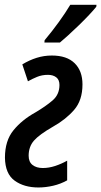

<svg xmlns="http://www.w3.org/2000/svg" viewBox="-20 -786 430 815"><path d="M143.1 9.8Q82 9.8 42 -19.3Q2 -48.3 1 -116.7Q1 -188.5 36.9 -232.7Q72.8 -276.9 129.9 -308.6Q173.8 -334.5 203.1 -359.6Q232.4 -384.8 232.4 -425.3Q232.4 -447.3 218.8 -457.8Q205.1 -468.3 183.6 -468.3Q158.2 -468.3 137.5 -459.7Q116.7 -451.2 98.6 -440.9L74.7 -512.7Q104.5 -530.8 135.5 -540.5Q166.5 -550.3 200.2 -550.3Q263.7 -550.3 296.9 -517.6Q330.1 -484.9 330.1 -427.7Q330.1 -360.4 294.7 -319.6Q259.3 -278.8 206.1 -249Q146.5 -214.8 124 -189Q101.6 -163.1 101.6 -125Q101.6 -98.6 118.2 -85.7Q134.8 -72.8 161.6 -72.8Q187.5 -72.8 214.1 -81.5Q240.7 -90.3 265.1 -104V-20.5Q237.3 -4.9 205.6 2.4Q173.8 9.8 143.1 9.8ZM168.5 -605.5 169.4 -615.2Q202.1 -654.3 230 -692.9Q257.8 -731.4 278.3 -765.6H389.6L388.7 -757.3Q377.9 -743.7 357.9 -722.4Q337.9 -701.2 314.5 -678.5Q291 -655.8 269.5 -636.2Q248 -616.7 234.4 -605.5Z"/></svg>

Font: Open Sans Condensed SemiBold
Style: Italic
Weight: 600
Width: 3
Italic angle: -12°
Designer: Monotype Design Team
Foundry: Monotype Imaging Inc.
Version: Version 3.000; ttfautohint (v1.8.4)